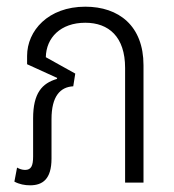

<svg xmlns="http://www.w3.org/2000/svg" viewBox="-20 -546 520 574"><path d="M70 8C107 8 134 -10 134 -72V-190C134 -258 160 -286 199 -288L205 -326L117 -375C118 -433 161 -478 235 -478C305 -478 354 -436 354 -343V0H409V-351C409 -469 335 -526 235 -526C124 -526 61 -454 61 -379V-354L151 -313L150 -310C106 -297 79 -268 79 -192V-78C79 -50 73 -38 55 -38C46 -38 38 -41 31 -45L23 -3C38 5 54 8 70 8Z"/></svg>

Font: Noto Sans Thai UI Condensed Light
Style: Regular
Weight: 300
Width: 3
Designer: Monotype Design Team
Foundry: Monotype Imaging Inc.
Version: Version 1.901